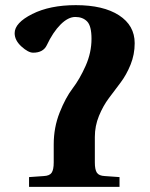

<svg xmlns="http://www.w3.org/2000/svg" viewBox="-20 -727 584 747"><path d="M37 -598Q37 -638 105.5 -672.5Q174 -707 275 -707Q382 -707 443 -667.5Q504 -628 504 -559Q504 -515 488 -475.5Q472 -436 449 -405.5Q426 -375 403.5 -345Q381 -315 365 -276Q349 -237 349 -194V-95Q349 -67 357 -55Q365 -43 388 -42L445 -38V0H93V-38L150 -42Q173 -43 181 -55Q189 -67 189 -95V-165Q189 -231 212 -289Q235 -347 262.5 -383Q290 -419 313 -470.5Q336 -522 336 -576Q336 -626 319 -643.5Q302 -661 273 -661Q245 -661 215.5 -631.5Q186 -602 162 -551Q148 -522 109 -522Q90 -522 63.5 -546Q37 -570 37 -598Z"/></svg>

Font: Heuristica
Style: Bold
Weight: 700
Version: Version 1.0.2